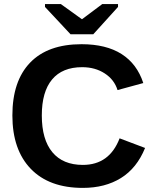

<svg xmlns="http://www.w3.org/2000/svg" viewBox="-20 -916 762 946"><path d="M388.2 -103.5Q519 -103.5 569.3 -234.4L694.8 -187Q654.3 -87.4 575.9 -38.8Q497.6 9.8 388.2 9.8Q222.2 9.8 131.6 -84.2Q41 -178.2 41 -347.2Q41 -516.6 128.4 -607.4Q215.8 -698.2 381.8 -698.2Q502.9 -698.2 579.1 -649.7Q655.3 -601.1 686 -506.8L559.1 -472.2Q543 -523.9 495.8 -554.4Q448.7 -585 384.8 -585Q287.1 -585 236.6 -524.4Q186 -463.9 186 -347.2Q186 -228.5 238 -166Q290 -103.5 388.2 -103.5ZM561.5 -881.8 439.5 -747.1H327.6L201.7 -881.8V-896H279.8L382.8 -821.8H384.8L483.9 -896H561.5Z"/></svg>

Font: Arimo
Style: Bold
Weight: 700
Designer: Steve Matteson
Foundry: Monotype Imaging Inc.
Version: Version 1.33